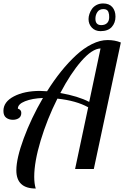

<svg xmlns="http://www.w3.org/2000/svg" viewBox="-59 -983 723 1117"><path d="M486.8 0H377.9L454.1 -358.9Q384.3 -397.5 274.9 -409.2Q215.3 -290.5 177.7 -166Q140.1 -41.5 140.1 45.9Q140.1 85 148.9 113.8Q36.1 113.8 36.1 7.8Q36.1 -61.5 79.1 -178.2Q122.1 -294.9 190.9 -413.1Q128.4 -410.6 86.7 -394Q44.9 -377.4 44.9 -351.1Q64.9 -344.7 64.9 -326.2Q64.9 -305.2 50.5 -295.7Q36.1 -286.1 16.1 -286.1Q-7.3 -286.1 -23.2 -298.3Q-39.1 -310.5 -39.1 -337.9Q-39.1 -390.6 22 -422.4Q83 -454.1 173.8 -454.1Q186.5 -454.1 214.8 -452.1Q254.4 -515.1 296.4 -567.4Q338.4 -619.6 383.5 -661.4Q428.7 -703.1 476.1 -726.6Q523.4 -750 566.9 -750Q609.4 -750 644 -735.8ZM292 -441.9Q395.5 -423.8 460 -390.1L525.9 -701.2Q476.6 -699.2 414.1 -627.4Q351.6 -555.7 292 -441.9ZM541 -962.9Q576.2 -962.9 594.5 -941.7Q612.8 -920.4 612.8 -886.2Q612.8 -850.1 591.1 -825.9Q569.3 -801.8 525.9 -801.8Q494.6 -801.8 475.3 -822.3Q456.1 -842.8 456.1 -872.1Q456.1 -886.2 461.2 -901.6Q466.3 -917 475.8 -930.9Q485.4 -944.8 502.4 -953.9Q519.5 -962.9 541 -962.9ZM576.2 -882.8Q576.2 -892.6 575.4 -898.7Q574.7 -904.8 571.8 -913.1Q568.8 -921.4 561.5 -925.8Q554.2 -930.2 543 -930.2Q519 -930.2 507.6 -913.1Q496.1 -896 496.1 -874Q496.1 -836.9 529.8 -836.9Q552.2 -836.9 564.2 -849.1Q576.2 -861.3 576.2 -882.8Z"/></svg>

Font: Lobster Two
Style: Italic
Weight: 400
Designer: Pablo Impallari
Foundry: Pablo Impallari. www.impallari.com
Version: Version 1.006